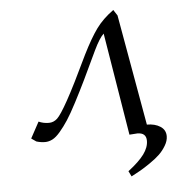

<svg xmlns="http://www.w3.org/2000/svg" viewBox="-47 -494 646 694"><g transform="rotate(-5 276.0 -146.5)"><path d="M53.2 -12.2 85 -70.8Q102.1 -63 122.1 -63Q139.2 -63 152.6 -75.4Q166 -87.9 193.8 -137.9Q221.7 -188 273.9 -297.9Q302.7 -355.5 326.4 -388.2Q350.1 -420.9 389.2 -449.2L402.8 -428.2L474.1 -25.9Q503.4 -25.9 522.7 -13.4Q542 -1 542 22Q542 38.6 531.7 55.9Q521.5 73.2 507.8 86.4Q494.1 99.6 472.4 114.5Q450.7 129.4 436.5 137.5Q422.4 145.5 402.8 155.8L393.1 136.2Q433.1 105.5 451.2 80.8Q469.2 56.2 469.2 32.2Q469.2 2.9 437 2.9Q430.2 2.9 408.2 4.9L347.2 -367.2Q331.1 -352.1 311 -310.1Q281.2 -246.6 262 -206.8Q242.7 -167 222.2 -127.7Q201.7 -88.4 187.3 -66.4Q172.9 -44.4 157.7 -26.6Q142.6 -8.8 129.4 -2Q116.2 4.9 102.1 4.9Q86.9 4.9 70.8 0Z"/></g></svg>

Font: Dehuti Alt
Style: Italic
Weight: 400
Version: Version 1.2